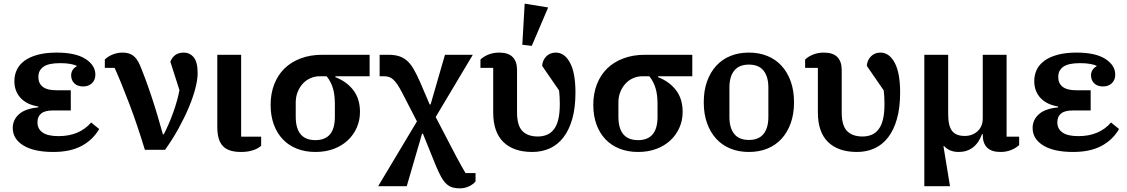

<svg xmlns="http://www.w3.org/2000/svg" viewBox="-20 -823 6195 1055"><path d="M273 12Q166 12 108 -24Q50 -60 50 -120Q50 -164 84 -195Q118 -226 190 -233V-238Q127 -248 93 -285Q59 -322 59 -377Q59 -411 72.5 -439.5Q86 -468 114.5 -489Q143 -510 187 -522Q231 -534 291 -534Q396 -534 450 -499Q504 -464 504 -413Q504 -384 485.5 -366Q467 -348 437 -348Q406 -348 388.5 -365Q371 -382 371 -409Q371 -426 379.5 -439Q388 -452 401 -458V-462Q387 -468 365 -472Q343 -476 310 -476Q246 -476 218.5 -456Q191 -436 191 -402V-398Q191 -365 215 -346Q239 -327 291 -327H369V-216H270Q226 -216 206 -199Q186 -182 186 -153V-149Q186 -115 214 -95Q242 -75 302 -75Q416 -75 481 -150L525 -114Q490 -54 428 -21Q366 12 273 12Z M776 0Q735 -135 691.5 -250Q648 -365 610 -450H556V-496Q573 -513 599 -523.5Q625 -534 654 -534Q688 -534 710 -518.5Q732 -503 748 -467Q762 -434 778.5 -389.5Q795 -345 812 -294Q829 -243 845 -189.5Q861 -136 875 -85H880Q893 -110 906.5 -141Q920 -172 931.5 -204Q943 -236 952 -268Q961 -300 966 -328L916 -484Q936 -534 989 -534Q1023 -534 1044.5 -508Q1066 -482 1066 -421Q1066 -386 1053.5 -337.5Q1041 -289 1017.5 -233Q994 -177 961 -117Q928 -57 887 0Z M1305 -522V-72H1415V-22Q1397 -6 1369 3Q1341 12 1304 12Q1235 12 1204.5 -20.5Q1174 -53 1174 -125V-522Z M1823 -404V-399Q1885 -375 1921.5 -327.5Q1958 -280 1958 -208Q1958 -162 1940.5 -122Q1923 -82 1891 -52Q1859 -22 1814 -5Q1769 12 1713 12Q1657 12 1611.5 -6Q1566 -24 1534 -57.5Q1502 -91 1484.5 -139Q1467 -187 1467 -247Q1467 -308 1486.5 -359Q1506 -410 1542.5 -446Q1579 -482 1632 -502Q1685 -522 1751 -522H2011V-404ZM1713 -53Q1820 -53 1820 -181V-252Q1820 -303 1809 -339Q1798 -375 1775 -404H1737Q1710 -404 1686 -393.5Q1662 -383 1644 -363.5Q1626 -344 1615.5 -317.5Q1605 -291 1605 -260V-182Q1605 -53 1713 -53Z M2271 -156 2188 -317Q2174 -344 2162 -361Q2150 -378 2139 -387.5Q2128 -397 2116 -400.5Q2104 -404 2089 -404H2066V-522H2114Q2146 -522 2170 -515Q2194 -508 2214 -491.5Q2234 -475 2251 -446.5Q2268 -418 2287 -375L2341 -249H2346L2425 -522H2578L2374 -180L2486 35Q2500 61 2513.5 85.5Q2527 110 2538 128H2593V174Q2579 191 2555.5 201.5Q2532 212 2506 212Q2484 212 2466.5 207Q2449 202 2433.5 188Q2418 174 2403.5 148Q2389 122 2372 80L2304 -88H2299L2215 200H2058Z M2620 -496Q2638 -513 2664.5 -523.5Q2691 -534 2723 -534Q2773 -534 2797 -509.5Q2821 -485 2821 -439V-206Q2821 -133 2850.5 -103Q2880 -73 2935 -73Q2963 -73 2985.5 -82.5Q3008 -92 3024 -113Q3040 -134 3048 -168Q3056 -202 3056 -252Q3056 -272 3055 -290Q3054 -308 3052 -326L2959 -461Q2961 -492 2981.5 -513Q3002 -534 3034 -534Q3082 -534 3112 -478.5Q3142 -423 3142 -315Q3142 -231 3124.5 -169.5Q3107 -108 3075.5 -67.5Q3044 -27 3000.5 -7.5Q2957 12 2905 12Q2802 12 2746 -42.5Q2690 -97 2690 -206V-450H2620ZM2850 -577 2863 -803 2992 -782 2902 -571Z M3596 -404V-399Q3658 -375 3694.5 -327.5Q3731 -280 3731 -208Q3731 -162 3713.5 -122Q3696 -82 3664 -52Q3632 -22 3587 -5Q3542 12 3486 12Q3430 12 3384.5 -6Q3339 -24 3307 -57.5Q3275 -91 3257.5 -139Q3240 -187 3240 -247Q3240 -308 3259.5 -359Q3279 -410 3315.5 -446Q3352 -482 3405 -502Q3458 -522 3524 -522H3784V-404ZM3486 -53Q3593 -53 3593 -181V-252Q3593 -303 3582 -339Q3571 -375 3548 -404H3510Q3483 -404 3459 -393.5Q3435 -383 3417 -363.5Q3399 -344 3388.5 -317.5Q3378 -291 3378 -260V-182Q3378 -53 3486 -53Z M4095 -54Q4149 -54 4175.5 -87Q4202 -120 4202 -180V-342Q4202 -402 4175.5 -435Q4149 -468 4095 -468Q4041 -468 4014.5 -435Q3988 -402 3988 -342V-180Q3988 -120 4014.5 -87Q4041 -54 4095 -54ZM4095 12Q4039 12 3993.5 -6.5Q3948 -25 3915.5 -60.5Q3883 -96 3865 -146.5Q3847 -197 3847 -261Q3847 -325 3865 -375.5Q3883 -426 3915.5 -461.5Q3948 -497 3993.5 -515.5Q4039 -534 4095 -534Q4151 -534 4196.5 -515.5Q4242 -497 4274.5 -461.5Q4307 -426 4325 -375.5Q4343 -325 4343 -261Q4343 -197 4325 -146.5Q4307 -96 4274.5 -60.5Q4242 -25 4196.5 -6.5Q4151 12 4095 12Z M4404 -496Q4422 -513 4448.5 -523.5Q4475 -534 4507 -534Q4557 -534 4581 -509.5Q4605 -485 4605 -439V-206Q4605 -133 4634.5 -103Q4664 -73 4719 -73Q4747 -73 4769.5 -82.5Q4792 -92 4808 -113Q4824 -134 4832 -168Q4840 -202 4840 -252Q4840 -272 4839 -290Q4838 -308 4836 -326L4743 -461Q4745 -492 4765.5 -513Q4786 -534 4818 -534Q4866 -534 4896 -478.5Q4926 -423 4926 -315Q4926 -231 4908.5 -169.5Q4891 -108 4859.5 -67.5Q4828 -27 4784.5 -7.5Q4741 12 4689 12Q4586 12 4530 -42.5Q4474 -97 4474 -206V-450H4404Z M5059 -522H5190V-196Q5190 -131 5211.5 -103.5Q5233 -76 5281 -76Q5323 -76 5351.5 -102Q5380 -128 5380 -173V-522H5511V-72H5580V-26Q5562 -9 5535.5 1.5Q5509 12 5477 12Q5428 12 5404 -12Q5380 -36 5380 -81V-86H5376Q5358 -37 5325.5 -12.5Q5293 12 5248 12Q5197 12 5168 -20H5164L5200 200H5059Z M5877 12Q5770 12 5712 -24Q5654 -60 5654 -120Q5654 -164 5688 -195Q5722 -226 5794 -233V-238Q5731 -248 5697 -285Q5663 -322 5663 -377Q5663 -411 5676.5 -439.5Q5690 -468 5718.5 -489Q5747 -510 5791 -522Q5835 -534 5895 -534Q6000 -534 6054 -499Q6108 -464 6108 -413Q6108 -384 6089.5 -366Q6071 -348 6041 -348Q6010 -348 5992.5 -365Q5975 -382 5975 -409Q5975 -426 5983.5 -439Q5992 -452 6005 -458V-462Q5991 -468 5969 -472Q5947 -476 5914 -476Q5850 -476 5822.5 -456Q5795 -436 5795 -402V-398Q5795 -365 5819 -346Q5843 -327 5895 -327H5973V-216H5874Q5830 -216 5810 -199Q5790 -182 5790 -153V-149Q5790 -115 5818 -95Q5846 -75 5906 -75Q6020 -75 6085 -150L6129 -114Q6094 -54 6032 -21Q5970 12 5877 12Z"/></svg>

Font: IBM Plex Serif SmBld
Style: Regular
Weight: 600
Designer: Mike Abbink, Paul van der Laan, Pieter van Rosmalen
Foundry: Bold Monday
Version: Version 3.001